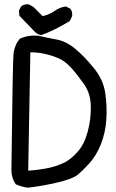

<svg xmlns="http://www.w3.org/2000/svg" viewBox="-20 -854 540 892"><path d="M109 18Q80 14 53 2Q33 -27 33 -64Q39 -581 43 -607Q47 -633 59 -656L72 -674Q111 -692 158 -688Q201 -678 244.5 -670Q288 -662 331 -626Q374 -590 417 -536.5Q460 -483 469 -421.5Q478 -360 474 -298.5Q470 -237 448.5 -183.5Q427 -130 394.5 -94.5Q362 -59 339.5 -41Q317 -23 248 -6.5Q179 10 109 18ZM282 -100Q313 -117 342.5 -151Q372 -185 387.5 -242.5Q403 -300 402 -359.5Q401 -419 371 -462Q341 -505 312.5 -537Q284 -569 254.5 -582Q225 -595 191.5 -603Q158 -611 121 -611L111 -61Q164 -65 204.5 -73.5Q245 -82 282 -100ZM172 -691Q156 -693 143 -705L70 -781L68 -805L78 -824Q92 -836 113 -834L135 -822L178 -779Q211 -787 234 -803.5Q257 -820 286 -824L306 -814Q318 -800 315 -779L304 -756Q269 -735 237 -719Q205 -703 172 -691Z"/></svg>

Font: NaniFont Regular
Style: Regular
Weight: 400
Designer: Nanigashitei
Version: Version 1.036